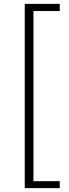

<svg xmlns="http://www.w3.org/2000/svg" viewBox="-20 -805 355 993"><path d="M108 168V-785H289V-748H153V132H289V168Z"/></svg>

Font: Noto Sans JP Thin Light
Style: Regular
Weight: 300
Version: Version 2.004-H2;hotconv 1.0.118;makeotfexe 2.5.65603